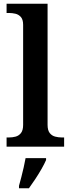

<svg xmlns="http://www.w3.org/2000/svg" viewBox="-20 -780 376 1021"><path d="M15 0V-49H28Q46 -49 63 -53.5Q80 -58 91.5 -72.5Q103 -87 103 -116V-648Q103 -676 91 -689.5Q79 -703 62 -707Q45 -711 28 -711H15V-760H233V-116Q233 -87 244.5 -72.5Q256 -58 273.5 -53.5Q291 -49 308 -49H321V0ZM81 208Q87 187 93.5 161.5Q100 136 106 110Q112 84 116 61H225V71Q216 92 200.5 119Q185 146 167.5 172.5Q150 199 134 221H81Z"/></svg>

Font: Noto Serif Armenian SemiBold
Style: Regular
Weight: 600
Version: Version 2.007